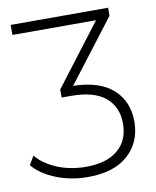

<svg xmlns="http://www.w3.org/2000/svg" viewBox="-106 -585 691 848"><g transform="rotate(-10 239.5 -161.5)"><path d="M403 -152.5C362.3 -188.8 303 -207.7 225 -209L437 -486V-522H0V-477H375L166 -203V-167H210C277.3 -167 328 -152.8 362 -124.5C396 -96.2 413 -57 413 -7C413 43 396.3 82.2 363 110.5C329.7 138.8 282 153 220 153C172.7 153 129.5 144.8 90.5 128.5C51.5 112.2 21 90.7 -1 64L-24 103C0 131.7 34 154.8 78 172.5C122 190.2 169.7 199 221 199C299 199 359 180 401 142C443 104 464 54.3 464 -7C464 -67.7 443.7 -116.2 403 -152.5Z"/></g></svg>

Font: Montserrat Custom ExtraLight
Style: Regular
Weight: 300
Designer: Julieta Ulanovsky
Foundry: Julieta Ulanovsky
Version: Version 7.200